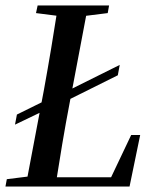

<svg xmlns="http://www.w3.org/2000/svg" viewBox="-25 -684 571 704"><path d="M414 -446 407 -408 186 -298 193 -336ZM187 -338 180 -299 30 -227 37 -264ZM-5 0 0 -27 112 -41H146L140 0ZM69 0 136 -354Q150 -431 163 -509Q176 -587 188 -664H298L231 -310Q216 -232 203 -154.5Q190 -77 178 0ZM107 -636 113 -664H375L370 -636L258 -622H217ZM119 0 125 -34H420L370 -8L456 -189H489L450 0Z"/></svg>

Font: Source Serif 4 48pt SemiBold
Style: Italic
Weight: 600
Italic angle: -12°
Designer: Frank Grießhammer
Foundry: Adobe Systems Incorporated
Version: Version 4.004;hotconv 1.0.116;makeotfexe 2.5.65601